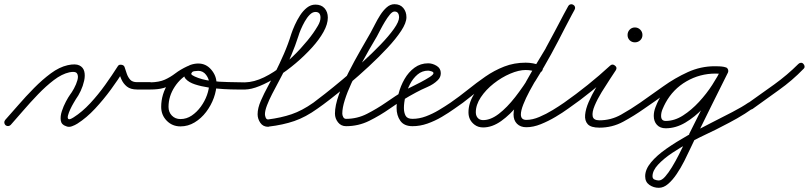

<svg xmlns="http://www.w3.org/2000/svg" viewBox="-29 -581 3858 916"><path d="M-4 -9Q24 -40 59 -80.5Q94 -121 133.5 -161Q173 -201 213.5 -231Q254 -261 294 -270Q331 -278 349.5 -269Q368 -260 373 -240.5Q378 -221 372.5 -196Q367 -171 356 -147.5Q345 -124 333 -108Q330 -103 322 -89.5Q314 -76 306.5 -60Q299 -44 295.5 -30.5Q292 -17 297.5 -13Q303 -9 322 -21Q363 -47 401.5 -88.5Q440 -130 473.5 -177Q507 -224 533 -265Q538 -274 550 -272Q561 -271 565 -262Q570 -246 576 -229Q582 -212 592.5 -200.5Q603 -189 625 -189Q641 -189 656.5 -189Q672 -189 688 -189Q695 -189 700.5 -183.5Q706 -178 706 -171Q706 -164 700.5 -159Q695 -154 688 -154Q672 -154 656.5 -154Q641 -154 625 -154Q594 -154 576.5 -168Q559 -182 549.5 -204Q540 -226 531 -250Q530 -255 535.5 -256.5Q541 -258 548 -257Q555 -257 560 -254Q565 -251 563 -247Q536 -203 500.5 -154.5Q465 -106 424.5 -62.5Q384 -19 340 9Q329 16 314 21.5Q299 27 286 21Q264 14 261 -6Q258 -26 266 -50.5Q274 -75 285.5 -96.5Q297 -118 305 -129Q313 -139 324 -159Q335 -179 340.5 -199Q346 -219 338.5 -230.5Q331 -242 302 -236Q266 -228 228 -199Q190 -170 152.5 -131Q115 -92 81.5 -53Q48 -14 22 15Q17 20 10 20.5Q3 21 -3 16Q-8 11 -8.5 4Q-9 -3 -4 -9Z M671 -171Q670 -178 675.5 -183Q681 -188 688 -188Q731 -189 757.5 -201Q784 -213 807.5 -231Q831 -249 865 -265Q871 -268 878 -266Q885 -264 888 -257Q891 -251 889 -244Q887 -237 880 -234Q852 -220 832.5 -206Q813 -192 794 -180Q775 -168 750.5 -161Q726 -154 688 -154Q681 -153 676 -158.5Q671 -164 671 -171ZM888 -257Q891 -250 888.5 -243.5Q886 -237 880 -234Q834 -212 804.5 -167Q775 -122 775 -71Q775 -46 791 -29.5Q807 -13 832 -13Q861 -13 885.5 -29.5Q910 -46 929 -72Q948 -98 958.5 -127.5Q969 -157 969 -183Q969 -204 954.5 -223.5Q940 -243 917 -243Q911 -243 899 -241.5Q887 -240 885 -232Q885 -232 885 -232Q885 -232 884 -232Q884 -232 884 -232Q884 -232 884 -232Q882 -226 889 -222Q896 -218 900 -216Q933 -201 975 -195.5Q1017 -190 1060 -189.5Q1103 -189 1139 -188Q1146 -188 1151.5 -183Q1157 -178 1157 -171Q1156 -164 1151 -158.5Q1146 -153 1139 -154Q1128 -154 1100.5 -154Q1073 -154 1037.5 -156Q1002 -158 966 -163.5Q930 -169 901 -178.5Q872 -188 857.5 -204Q843 -220 852 -244Q852 -244 852 -244Q852 -244 852 -244Q851 -244 851 -244Q851 -244 851 -244Q859 -264 878.5 -271Q898 -278 917 -278Q954 -278 979 -248.5Q1004 -219 1004 -183Q1004 -150 991 -114Q978 -78 954.5 -47Q931 -16 899.5 3Q868 22 832 22Q793 22 766.5 -5Q740 -32 740 -71Q740 -132 775 -186Q810 -240 865 -265Q872 -268 878.5 -265.5Q885 -263 888 -257Z M1122 -171Q1121 -178 1126.5 -183Q1132 -188 1139 -188Q1183 -189 1230.5 -212Q1278 -235 1322.5 -271.5Q1367 -308 1404 -348.5Q1441 -389 1465 -423Q1475 -437 1487.5 -458Q1500 -479 1500 -497Q1500 -524 1476 -524Q1462 -524 1449 -511Q1436 -498 1425 -478.5Q1414 -459 1406 -440Q1398 -421 1395 -410Q1380 -363 1360.5 -317Q1341 -271 1319 -227Q1311 -211 1297.5 -186Q1284 -161 1269.5 -133Q1255 -105 1245 -79Q1235 -53 1235 -36Q1235 -29 1238.5 -20Q1242 -11 1251 -11Q1251 -11 1250 -11Q1249 -11 1249 -11Q1312 -19 1362 -36Q1412 -53 1466 -91Q1472 -95 1479 -94Q1486 -93 1490 -87Q1494 -81 1493 -74Q1492 -67 1486 -63Q1429 -22 1375 -3.5Q1321 15 1253 23Q1253 23 1252 24Q1251 24 1251 24Q1226 24 1213 5Q1200 -14 1200 -36Q1200 -65 1215.5 -100.5Q1231 -136 1250 -170.5Q1269 -205 1282 -231Q1305 -277 1325.5 -324Q1346 -371 1361 -420Q1367 -438 1377.5 -461.5Q1388 -485 1402.5 -507.5Q1417 -530 1435.5 -544.5Q1454 -559 1476 -559Q1504 -559 1519.5 -541.5Q1535 -524 1535 -497Q1535 -466 1514.5 -429Q1494 -392 1459 -353.5Q1424 -315 1381.5 -279Q1339 -243 1294.5 -215Q1250 -187 1209.5 -170.5Q1169 -154 1139 -154Q1132 -153 1127 -158.5Q1122 -164 1122 -171Z M1462 -67Q1458 -73 1459 -80Q1460 -87 1466 -91Q1485 -105 1522 -134Q1559 -163 1605 -201.5Q1651 -240 1698.5 -283Q1746 -326 1786 -367.5Q1826 -409 1850.5 -443.5Q1875 -478 1875 -499Q1875 -510 1870 -518Q1865 -526 1853 -526Q1843 -526 1831 -511.5Q1819 -497 1807 -477Q1795 -457 1785 -437.5Q1775 -418 1769 -407Q1754 -382 1733 -345.5Q1712 -309 1689.5 -267.5Q1667 -226 1647.5 -184Q1628 -142 1616 -104Q1604 -66 1604 -39Q1604 -31 1608.5 -22.5Q1613 -14 1622 -14Q1675 -14 1722 -38Q1769 -62 1811 -91Q1817 -95 1824 -94Q1831 -93 1835 -87Q1839 -81 1838 -74Q1837 -67 1831 -63Q1784 -30 1732.5 -4.5Q1681 21 1622 21Q1598 21 1583.5 2.5Q1569 -16 1569 -39Q1569 -77 1587.5 -129Q1606 -181 1634 -236Q1662 -291 1690.5 -340.5Q1719 -390 1739 -425Q1748 -441 1759.5 -464Q1771 -487 1785 -509Q1799 -531 1816 -546Q1833 -561 1853 -561Q1880 -561 1895 -543Q1910 -525 1910 -499Q1910 -472 1885 -434Q1860 -396 1819.5 -352.5Q1779 -309 1731 -264.5Q1683 -220 1635 -179.5Q1587 -139 1547.5 -108.5Q1508 -78 1486 -63Q1480 -59 1473 -60Q1466 -61 1462 -67Z M1807 -67Q1803 -73 1804 -80Q1805 -87 1811 -91Q1834 -107 1857.5 -122.5Q1881 -138 1906 -152Q1912 -156 1933 -166Q1954 -176 1978.5 -189Q2003 -202 2021 -213.5Q2039 -225 2039 -232Q2039 -238 2028.5 -241Q2018 -244 2014 -244Q1985 -244 1963 -225.5Q1941 -207 1926.5 -178.5Q1912 -150 1905 -120Q1898 -90 1898 -66Q1898 -44 1906 -29Q1914 -14 1939 -14Q1971 -14 2003 -26Q2035 -38 2065 -56Q2095 -74 2120 -91Q2126 -95 2133 -94Q2140 -93 2144 -87Q2148 -81 2147 -74Q2146 -67 2140 -63Q2112 -43 2079 -23.5Q2046 -4 2010.5 8.5Q1975 21 1939 21Q1899 21 1881 -4.5Q1863 -30 1863 -66Q1863 -97 1872.5 -134Q1882 -171 1901 -204Q1920 -237 1948.5 -258Q1977 -279 2014 -279Q2034 -279 2054 -267Q2074 -255 2074 -232Q2074 -212 2059 -198Q2040 -179 2010 -166Q1980 -153 1956 -140Q1924 -123 1892.5 -103.5Q1861 -84 1831 -63Q1825 -59 1818 -60Q1811 -61 1807 -67Z M2120 -91Q2162 -120 2203 -153Q2244 -186 2286.5 -215.5Q2329 -245 2376.5 -263.5Q2424 -282 2479 -282Q2497 -282 2514.5 -278.5Q2532 -275 2548 -270Q2555 -267 2558.5 -261Q2562 -255 2560 -248Q2557 -241 2551 -237.5Q2545 -234 2538 -236Q2523 -241 2508.5 -244Q2494 -247 2479 -247Q2428 -247 2383 -228.5Q2338 -210 2297.5 -181.5Q2257 -153 2218 -121Q2179 -89 2140 -63Q2134 -58 2127 -59.5Q2120 -61 2116 -67Q2111 -73 2112.5 -80Q2114 -87 2120 -91ZM2559 -247Q2557 -240 2550.5 -237Q2544 -234 2537 -237Q2522 -242 2508.5 -244.5Q2495 -247 2479 -247Q2446 -247 2405 -229.5Q2364 -212 2326.5 -182.5Q2289 -153 2265 -117Q2241 -81 2241 -45Q2241 -25 2255 -14Q2264 -8 2276 -8Q2312 -8 2351 -38Q2390 -68 2429 -118Q2468 -168 2505 -228.5Q2542 -289 2575 -350.5Q2608 -412 2635.5 -465Q2663 -518 2682 -552Q2685 -558 2692 -560Q2699 -562 2706 -558Q2712 -555 2714 -548Q2716 -541 2712 -534Q2691 -497 2663 -441.5Q2635 -386 2600.5 -322.5Q2566 -259 2527 -197.5Q2488 -136 2446.5 -85Q2405 -34 2362 -3.5Q2319 27 2276 27Q2252 27 2235 14Q2206 -8 2206 -45Q2206 -89 2232.5 -131.5Q2259 -174 2301.5 -208Q2344 -242 2391 -262Q2438 -282 2479 -282Q2514 -282 2549 -269Q2556 -267 2559 -260.5Q2562 -254 2559 -247ZM2712 -535Q2686 -484 2659 -434Q2632 -384 2605 -334Q2605 -334 2605 -334Q2605 -334 2605 -334Q2605 -333 2605 -333Q2605 -333 2605 -333Q2593 -313 2575 -282.5Q2557 -252 2536.5 -216.5Q2516 -181 2497.5 -146.5Q2479 -112 2467.5 -82.5Q2456 -53 2456 -35Q2456 -9 2482 -9Q2511 -9 2544 -23Q2577 -37 2608 -56Q2639 -75 2662 -91Q2668 -95 2675 -94Q2682 -93 2686 -87Q2690 -81 2689 -74Q2688 -67 2682 -63Q2656 -44 2621.5 -23.5Q2587 -3 2551 11.5Q2515 26 2482 26Q2454 26 2437.5 9.5Q2421 -7 2421 -35Q2421 -64 2438.5 -105.5Q2456 -147 2481.5 -193Q2507 -239 2532.5 -280.5Q2558 -322 2575 -351Q2575 -351 2575 -351Q2575 -351 2575 -350Q2574 -350 2574 -350Q2574 -350 2574 -350Q2601 -400 2628 -450.5Q2655 -501 2682 -551Q2685 -558 2692 -560Q2699 -562 2705 -558Q2712 -555 2714 -548Q2716 -541 2712 -535Z M2658 -67Q2653 -73 2654.5 -80Q2656 -87 2662 -91Q2719 -131 2775 -176Q2831 -221 2882 -268Q2893 -278 2905 -268Q2917 -259 2909 -246Q2900 -232 2881 -203.5Q2862 -175 2841.5 -141.5Q2821 -108 2808 -77Q2795 -46 2798.5 -26.5Q2802 -7 2831 -7Q2886 -7 2934 -34Q2982 -61 3025 -91Q3031 -95 3038 -94Q3045 -93 3049 -87Q3053 -81 3052 -74Q3051 -67 3045 -63Q2997 -29 2944.5 -0.5Q2892 28 2831 28Q2790 28 2775 11.5Q2760 -5 2762.5 -33Q2765 -61 2779.5 -94.5Q2794 -128 2813.5 -161Q2833 -194 2851.5 -221.5Q2870 -249 2879 -264Q2883 -271 2890 -270Q2897 -269 2902 -265Q2907 -260 2909 -253.5Q2911 -247 2906 -242Q2853 -195 2796.5 -149Q2740 -103 2682 -63Q2676 -58 2669 -59.5Q2662 -61 2658 -67ZM3000 -415Q3000 -415 3000 -414Q3000 -414 3000 -414Q3001 -414 3001 -414Q3001 -415 3000 -415ZM3000 -450Q3015 -450 3025.5 -439.5Q3036 -429 3036 -414Q3036 -399 3025.5 -389Q3015 -379 3000 -379Q2985 -379 2975 -389Q2965 -399 2965 -414Q2965 -429 2975 -439.5Q2985 -450 3000 -450Z M3025 -91Q3078 -128 3134.5 -168.5Q3191 -209 3252.5 -237Q3314 -265 3381 -265Q3392 -265 3403 -264.5Q3414 -264 3425 -262Q3432 -261 3436.5 -255.5Q3441 -250 3440 -243Q3439 -236 3433.5 -231.5Q3428 -227 3421 -228Q3411 -229 3401 -229.5Q3391 -230 3381 -230Q3318 -230 3260 -202.5Q3202 -175 3148.5 -136Q3095 -97 3045 -63Q3039 -58 3032 -59.5Q3025 -61 3021 -67Q3016 -73 3017.5 -80Q3019 -87 3025 -91ZM3440 -243Q3439 -235 3433.5 -231Q3428 -227 3421 -228Q3403 -230 3385 -230Q3310 -230 3246 -193Q3182 -156 3146 -90Q3139 -77 3132 -60.5Q3125 -44 3125 -28Q3125 -4 3147 -4Q3189 -4 3229.5 -30Q3270 -56 3306 -95Q3342 -134 3369 -176Q3396 -218 3412 -251Q3415 -257 3422 -259.5Q3429 -262 3436 -259Q3442 -256 3444.5 -249Q3447 -242 3444 -235Q3425 -198 3395 -152Q3365 -106 3325.5 -64.5Q3286 -23 3240.5 4Q3195 31 3147 31Q3120 31 3105 14.5Q3090 -2 3090 -28Q3090 -48 3098 -69Q3106 -90 3115 -107Q3156 -182 3228 -223.5Q3300 -265 3385 -265Q3405 -265 3425 -262Q3433 -261 3437 -255.5Q3441 -250 3440 -243ZM3444 -235Q3405 -158 3367 -80.5Q3329 -3 3291 74Q3291 74 3291 74Q3291 74 3291 74Q3290 74 3290 74Q3290 74 3290 74Q3280 94 3266 124.5Q3252 155 3235.5 187.5Q3219 220 3199.5 249Q3180 278 3158.5 296.5Q3137 315 3114 315Q3089 315 3069 301Q3049 287 3049 260Q3049 227 3077 193.5Q3105 160 3151 128Q3197 96 3252 65Q3307 34 3362.5 6Q3418 -22 3465 -46.5Q3512 -71 3541 -91Q3547 -95 3554 -94Q3561 -93 3565 -87Q3569 -81 3568 -74Q3567 -67 3561 -63Q3526 -38 3488 -16.5Q3450 5 3412 24Q3390 36 3350.5 54.5Q3311 73 3265 97Q3219 121 3178 148.5Q3137 176 3110.5 204.5Q3084 233 3084 260Q3084 272 3094.5 276Q3105 280 3114 280Q3128 280 3144 262Q3160 244 3177 216Q3194 188 3209.5 157.5Q3225 127 3238 100Q3251 73 3260 58Q3260 58 3260 58Q3260 58 3259 58Q3259 58 3259 58Q3259 58 3259 58Q3298 -19 3336 -96Q3374 -173 3412 -251Q3416 -257 3422.5 -259.5Q3429 -262 3436 -259Q3442 -255 3444.5 -248.5Q3447 -242 3444 -235Z M3541 -90Q3602 -133 3664.5 -178Q3727 -223 3780 -276Q3785 -281 3792 -281.5Q3799 -282 3804 -276Q3809 -271 3809.5 -264Q3810 -257 3804 -252Q3751 -197 3687 -151.5Q3623 -106 3561 -61Q3555 -57 3548 -58.5Q3541 -60 3537 -66Q3533 -71 3534 -78.5Q3535 -86 3541 -90Z"/></svg>

Font: FRB American Cursive Guidelines Arrows
Style: Italic
Weight: 400
Italic angle: -25°
Version: Version 2.0;Modular Font Editor K font №1